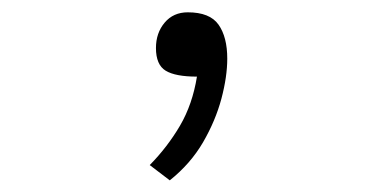

<svg xmlns="http://www.w3.org/2000/svg" viewBox="-20 -163 626 318"><path d="M261.2 135.7 228 110.4Q257.3 80.6 278.1 45.2Q298.8 9.8 306.2 -36.1Q270.5 -36.1 254.4 -45.9Q238.3 -55.7 238.3 -83.5Q238.3 -108.4 252.7 -125.5Q267.1 -142.6 291 -142.6Q327.6 -142.6 342 -122.1Q356.4 -101.6 356.4 -65.9Q356.4 -36.1 346.7 0.5Q336.9 37.1 316.2 72.8Q295.4 108.4 261.2 135.7Z"/></svg>

Font: Cascadia Code ExtraLight
Style: Regular
Weight: 200
Monospace: yes
Designer: Aaron Bell
Foundry: Saja Typeworks
Version: Version 2407.024; ttfautohint (v1.8.4)